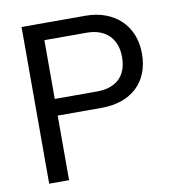

<svg xmlns="http://www.w3.org/2000/svg" viewBox="-77 -747 753 817"><g transform="rotate(-10 299.0 -338.5)"><path d="M70 0H156V-279H346C474 -279 555 -353 555 -477C555 -598 471 -677 346 -677H70ZM156 -351V-605H339C416 -605 469 -561 469 -477C469 -393 419 -351 339 -351Z"/></g></svg>

Font: All Genders v4 Light
Style: Regular
Weight: 300
Designer: Rassam Alawdi
Foundry: Rassam Art
Version: Version 3.100;FEAKit 1.0